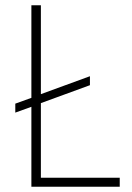

<svg xmlns="http://www.w3.org/2000/svg" viewBox="-20 -708 500 728"><path d="M135 -34H434V0H99V-303L38 -281V-315L99 -337V-688H135V-351L321 -419V-385L135 -317Z"/></svg>

Font: Saira Semi Condensed Thin
Style: Regular
Weight: 100
Width: 4
Designer: Hector Gatti with collaboration of the Omnibus-Type team
Foundry: Omnibus-Type
Version: Version 1.001; ttfautohint (v1.8)